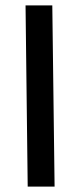

<svg xmlns="http://www.w3.org/2000/svg" viewBox="-20 -694 285 714"><path d="M83 0 75 -674H174.5L183 0Z"/></svg>

Font: Anybody UltraCondensed SemiBold
Style: Italic
Weight: 600
Width: 1
Italic angle: -10°
Designer: Tyler Finck
Foundry: Etcetera Type Company
Version: Version 1.010; ttfautohint (v1.8.3) -l 8 -r 50 -G 200 -x 14 